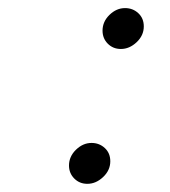

<svg xmlns="http://www.w3.org/2000/svg" viewBox="-20 -450 415 470"><path d="M148.9 -44.9Q148.9 -66.9 166 -83.5Q183.1 -100.1 204.1 -100.1Q223.1 -100.1 236.6 -87.6Q250 -75.2 250 -55.2Q250 -33.2 232.4 -16.6Q214.8 0 193.8 0Q174.8 0 161.9 -12.9Q148.9 -25.9 148.9 -44.9ZM231 -375Q231 -397 248 -413.6Q265.1 -430.2 286.1 -430.2Q305.2 -430.2 318.6 -417.7Q332 -405.3 332 -385.3Q332 -363.3 314.5 -346.7Q296.9 -330.1 275.9 -330.1Q256.8 -330.1 243.9 -343Q231 -356 231 -375Z"/></svg>

Font: CMU Typewriter Text Variable Width
Style: Italic
Weight: 500
Italic angle: -14.04°
Version: Version 0.7.0